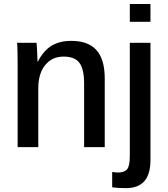

<svg xmlns="http://www.w3.org/2000/svg" viewBox="-20 -745 850 972"><path d="M173.8 -298.3V0H69.3V-413.6Q69.3 -459 68.6 -486.6Q67.9 -514.2 66.4 -528.3H165Q166 -520 167 -503.4Q168 -486.8 168.7 -467.8Q169.4 -448.7 169.9 -433.1H171.4Q201.2 -489.7 241.7 -513.9Q282.2 -538.1 340.8 -538.1Q426.8 -538.1 468.5 -491.2Q510.3 -444.3 510.3 -346.7V0H405.8V-322.3Q405.8 -396 381.8 -427.2Q357.9 -458.5 301.8 -458.5Q243.2 -458.5 208.5 -415.3Q173.8 -372.1 173.8 -298.3ZM741.7 -724.6V-634.8H637.2V-724.6ZM616.7 207.5Q575.2 207.5 547.9 203.1V125.5Q555.2 126.5 562 127.4Q568.8 128.4 576.2 128.4Q610.4 128.4 623.8 111.6Q637.2 94.7 637.2 44.4V-528.3H741.7V64.5Q741.7 137.7 710.4 172.6Q679.2 207.5 616.7 207.5Z"/></svg>

Font: Arimo Medium
Style: Regular
Weight: 500
Designer: Steve Matteson
Foundry: Monotype Imaging Inc.
Version: Version 1.33